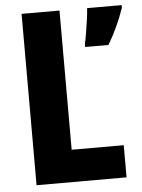

<svg xmlns="http://www.w3.org/2000/svg" viewBox="-52 -755 589 797"><g transform="rotate(-5 242.5 -357.0)"><path d="M68 0V-714H226V-134H443V0ZM485 -703Q472 -665 454.5 -627Q437 -589 416 -554H319V-567Q323 -584 327.5 -611Q332 -638 336 -666Q340 -694 341 -714H485Z"/></g></svg>

Font: Noto Sans Condensed ExtraBold
Style: Regular
Weight: 800
Width: 3
Designer: Monotype Design Team
Foundry: Monotype Imaging Inc.
Version: Version 2.013; ttfautohint (v1.8.4.7-5d5b)